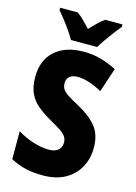

<svg xmlns="http://www.w3.org/2000/svg" viewBox="-138 -1001 766 1083"><g transform="rotate(15 245.5 -459.5)"><path d="M462 -215Q462 -151 434 -100Q406 -49 353 -19.5Q300 10 223 10Q168 10 124 0Q80 -10 34 -34V-197Q80 -169 128.5 -154Q177 -139 218 -139Q256 -139 274 -156Q292 -173 292 -199Q292 -217 283.5 -231.5Q275 -246 252.5 -262Q230 -278 188 -301Q142 -327 108.5 -354.5Q75 -382 57 -420.5Q39 -459 39 -517Q39 -614 100 -669Q161 -724 269 -724Q322 -724 369.5 -710.5Q417 -697 461 -674L414 -533Q333 -578 272 -578Q239 -578 223.5 -563Q208 -548 208 -526Q208 -505 217 -490.5Q226 -476 249.5 -460.5Q273 -445 318 -421Q388 -383 425 -336.5Q462 -290 462 -215ZM180 -769Q169 -789 150 -816.5Q131 -844 110 -871Q89 -898 74 -915V-929H177Q196 -915 215 -896.5Q234 -878 256 -854Q279 -878 298 -896.5Q317 -915 337 -929H438V-915Q423 -897 403 -870.5Q383 -844 364 -817Q345 -790 333 -769Z"/></g></svg>

Font: Noto Sans Bengali Condensed ExtraBold
Style: Regular
Weight: 800
Width: 3
Designer: Joana Ranito - Universal Thirst; Jelle Bosma - Monotype Design Team
Foundry: Universal Thirst ehf.
Version: Version 3.000; ttfautohint (v1.8.4.7-5d5b)